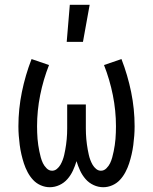

<svg xmlns="http://www.w3.org/2000/svg" viewBox="-20 -775 640 803"><path d="M188 8Q169 8 150.5 0Q132 -8 118.5 -22.5Q105 -37 95.5 -55Q86 -73 80 -91.5Q74 -110 69.5 -129.5Q65 -149 62.5 -168.5Q60 -188 58.5 -207.5Q57 -227 57 -247Q57 -319 71.5 -390Q86 -461 112 -528L185 -503Q161 -442 148 -377Q135 -312 135 -247Q135 -234 135.5 -220.5Q136 -207 137 -194Q138 -181 140 -168Q142 -155 144.5 -142.5Q147 -130 150.5 -117Q154 -104 159.5 -92.5Q165 -81 175 -71Q185 -61 198 -61Q209 -61 218 -68.5Q227 -76 232.5 -85.5Q238 -95 242 -105.5Q246 -116 248.5 -127Q251 -138 253 -149Q255 -160 256.5 -171Q258 -182 259 -193Q260 -204 260.5 -215.5Q261 -227 261 -238Q261 -249 261 -260V-338H339V-260Q339 -249 339 -238Q339 -227 339.5 -215.5Q340 -204 341 -193Q342 -182 343.5 -171Q345 -160 347 -149Q349 -138 351.5 -127Q354 -116 358 -105.5Q362 -95 367.5 -85.5Q373 -76 382 -68.5Q391 -61 402 -61Q415 -61 425 -71Q435 -81 440.5 -92.5Q446 -104 449.5 -117Q453 -130 455.5 -142.5Q458 -155 460 -168Q462 -181 463 -194Q464 -207 464.5 -220.5Q465 -234 465 -247Q465 -312 452 -377Q439 -442 415 -503L488 -528Q514 -461 528.5 -390Q543 -319 543 -247Q543 -227 541.5 -207.5Q540 -188 537.5 -168.5Q535 -149 530.5 -129.5Q526 -110 520 -91.5Q514 -73 504.5 -55Q495 -37 481.5 -22.5Q468 -8 449.5 0Q431 8 412 8Q391 8 371.5 -1Q352 -10 338 -26Q324 -42 315 -61.5Q306 -81 300 -101Q294 -81 285 -61.5Q276 -42 262 -26Q248 -10 228.5 -1Q209 8 188 8ZM259 -600 272 -755H355L327 -600Z"/></svg>

Font: Iosevka Extended
Style: Regular
Weight: 400
Width: 7
Monospace: yes
Designer: Belleve Invis
Foundry: Belleve Invis
Version: Version 32.5.0; ttfautohint (v1.8.4)